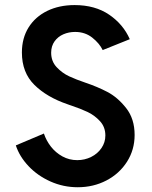

<svg xmlns="http://www.w3.org/2000/svg" viewBox="-20 -748 612 775"><path d="M43.9 -161.1 157.2 -209Q166.5 -180.7 185.5 -156.2Q204.6 -131.8 231.9 -116.7Q259.3 -101.6 292 -101.6Q321.8 -101.6 347.9 -114.5Q374 -127.4 389.6 -150.4Q405.3 -173.3 405.3 -201.2Q405.3 -235.4 383.5 -259Q361.8 -282.7 333.3 -296.1Q304.7 -309.6 266.6 -322.3Q263.7 -323.2 260 -324.5Q256.3 -325.7 252.9 -327.1Q169.4 -355.5 118.9 -405.3Q68.4 -455.1 68.4 -536.1Q68.4 -593.8 95.2 -637Q122.1 -680.2 170.4 -703.9Q218.8 -727.5 281.2 -727.5Q363.8 -727.5 420.7 -688.7Q477.5 -649.9 503.9 -589.8L394.5 -545.9Q381.3 -573.2 352.3 -596.2Q323.2 -619.1 283.2 -619.1Q257.8 -619.1 235.8 -609.6Q213.9 -600.1 200.2 -581.1Q186.5 -562 186.5 -535.2Q186.5 -500.5 208.7 -476.8Q231 -453.1 259.3 -439.9Q287.6 -426.8 325.2 -414.1Q372.1 -398.4 413.3 -377Q454.6 -355.5 489 -312Q523.4 -268.6 523.4 -203.1Q523.4 -143.6 492.7 -95.2Q461.9 -46.9 409.4 -19.5Q356.9 7.8 293.9 7.8Q235.8 7.8 183.8 -15.4Q131.8 -38.6 95.2 -77.4Q58.6 -116.2 43.9 -161.1Z"/></svg>

Font: Reddit Sans Chocolate SemiBold
Style: Regular
Weight: 600
Designer: Stephen Hutchings
Foundry: Reddit
Version: Version 1.011